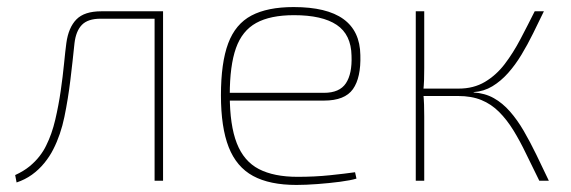

<svg xmlns="http://www.w3.org/2000/svg" viewBox="-20 -512 1619 544"><path d="M429 -480V-459H265Q229 -459 212 -441.5Q195 -424 191 -389Q186 -340 179.5 -286Q173 -232 162.5 -181Q152 -130 131 -89Q121 -69 105.5 -50Q90 -31 70.5 -17Q51 -3 27 5L23 -16Q47 -27 63.5 -40.5Q80 -54 92 -69.5Q104 -85 111 -100Q127 -132 136.5 -172.5Q146 -213 152 -254.5Q158 -296 161.5 -332Q165 -368 168 -390Q174 -434 196.5 -457Q219 -480 267 -480ZM442 -480V0H418V-480Z M812 -492Q906 -492 953 -458Q1000 -424 1001 -356Q1003 -292 980 -259.5Q957 -227 898 -227H620V-249H898Q942 -249 960 -276Q978 -303 976 -354Q975 -414 934 -441.5Q893 -469 813 -469Q746 -469 706 -447Q666 -425 648.5 -375.5Q631 -326 631 -243Q631 -157 651 -106Q671 -55 713.5 -33Q756 -11 823 -11Q872 -11 915 -15.5Q958 -20 986 -24L990 -6Q974 -1 943.5 3Q913 7 879.5 9.5Q846 12 820 12Q744 12 697 -13.5Q650 -39 628 -95Q606 -151 606 -242Q606 -334 626.5 -389Q647 -444 692.5 -468Q738 -492 812 -492Z M1521 -480Q1506 -449 1490.5 -417.5Q1475 -386 1457.5 -357Q1440 -328 1419.5 -305Q1399 -282 1375 -267.5Q1351 -253 1322 -251V-250Q1354 -248 1379 -234Q1404 -220 1425 -196Q1446 -172 1464 -141Q1482 -110 1499.5 -74Q1517 -38 1535 0H1508Q1488 -40 1470.5 -76.5Q1453 -113 1434.5 -143Q1416 -173 1394 -195Q1372 -217 1344 -228.5Q1316 -240 1278 -240L1280 -261Q1322 -261 1354 -280Q1386 -299 1410 -330.5Q1434 -362 1454.5 -401Q1475 -440 1495 -480ZM1182 -480V-319Q1182 -300 1181.5 -285Q1181 -270 1179 -251Q1181 -232 1181.5 -215.5Q1182 -199 1182 -182V0H1158V-480ZM1305 -261V-240H1169V-261Z"/></svg>

Font: Exo 2 Thin
Style: Regular
Weight: 250
Designer: Natanael Gama
Foundry: Natanael Gama
Version: Version 2.010